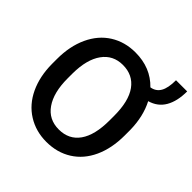

<svg xmlns="http://www.w3.org/2000/svg" viewBox="-201 -936 1110 1110"><g transform="rotate(45 354.0 -381.0)"><path d="M632.8 -336.9Q632.8 -232.4 596.7 -153.6Q560.5 -74.7 493.4 -32.5Q426.3 9.8 338.4 9.8Q252.4 9.8 184.8 -32.5Q117.2 -74.7 80.3 -152.8Q43.5 -231 43 -333V-373Q43 -477.1 79.8 -556.6Q116.7 -636.2 183.8 -678.5Q251 -720.7 337.4 -720.7Q461.9 -720.7 541 -638.7Q579.6 -645 598.1 -677Q616.7 -709 616.7 -772.5H708Q708 -692.4 678.5 -641.4Q648.9 -590.3 588.4 -573.2Q630.9 -491.7 632.8 -382.8ZM509.3 -374Q509.3 -494.1 464.4 -556.2Q419.4 -618.2 337.4 -618.2Q257.3 -618.2 212.2 -555.4Q167 -492.7 166 -377.9V-336.9Q166 -221.7 211.2 -156.7Q256.3 -91.8 338.4 -91.8Q420.9 -91.8 465.1 -154.3Q509.3 -216.8 509.3 -336.9Z"/></g></svg>

Font: Roboto Medium
Style: Regular
Weight: 500
Designer: Google
Version: Version 2.134; 2016; ttfautohint (v1.6)